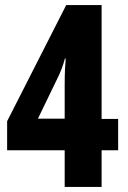

<svg xmlns="http://www.w3.org/2000/svg" viewBox="-20 -734 501 754"><path d="M234 -144V0H379V-144H444V-267H379V-714H240L8 -258V-144ZM234 -268H129L200 -415C218 -450 227 -475 235 -504H238C236 -477 234 -453 234 -398Z"/></svg>

Font: Noto Sans Gurmukhi UI ExtraCondensed ExtraBold
Style: Regular
Weight: 800
Width: 2
Designer: Jelle Bosma - Monotype Design Team
Foundry: Monotype Imaging Inc.
Version: Version 2.004